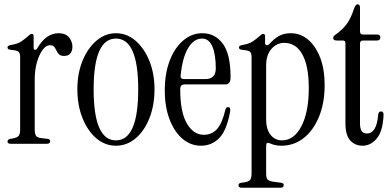

<svg xmlns="http://www.w3.org/2000/svg" viewBox="-20 -671 1824 896"><path d="M154 -446Q195 -516 253 -516Q286 -516 302 -496.5Q318 -477 318 -453Q318 -434 308.5 -422Q299 -410 279 -410Q263 -410 255.5 -417.5Q248 -425 243.5 -435Q239 -445 233 -452.5Q227 -460 213 -460Q195 -460 179 -438.5Q163 -417 152.5 -381Q142 -345 142 -299V-67Q142 -46 148.5 -37Q155 -28 176 -26L203 -23Q214 -21 214 -12Q214 0 199 0H30Q15 0 15 -11Q15 -20 28 -23L40 -25Q61 -29 67.5 -37.5Q74 -46 74 -67V-403Q74 -421 68.5 -427.5Q63 -434 49 -436L28 -439Q15 -440 15 -450Q15 -458 31 -461Q62 -466 78.5 -477Q95 -488 113 -504Q122 -513 128 -513Q137 -513 137 -501V-447Q137 -440 143 -438.5Q149 -437 154 -446Z M521 9Q470 9 429.5 -25.5Q389 -60 365 -120Q341 -180 341 -254Q341 -328 365 -387Q389 -446 430 -481Q471 -516 521 -516Q572 -516 612.5 -481Q653 -446 677 -387Q701 -328 701 -254Q701 -180 677.5 -120Q654 -60 613 -25.5Q572 9 521 9ZM521 -16Q625 -16 625 -254Q625 -491 521 -491Q417 -491 417 -254Q417 -16 521 -16Z M918 9Q870 9 832 -23Q794 -55 771.5 -113.5Q749 -172 749 -249Q749 -328 772 -388Q795 -448 835 -482Q875 -516 924 -516Q983 -516 1019.5 -467.5Q1056 -419 1056 -310Q1056 -277 1031 -277H841Q821 -277 821 -254Q821 -148 852 -95Q883 -42 931 -42Q969 -42 993 -69Q1017 -96 1032 -160Q1035 -171 1045 -171Q1057 -171 1054 -151Q1038 -62 1003 -26.5Q968 9 918 9ZM838 -302H939Q987 -302 987 -352Q987 -417 971 -454Q955 -491 923 -491Q884 -491 857.5 -446Q831 -401 823 -318Q821 -302 838 -302Z M1108 205Q1093 205 1093 194Q1093 183 1106 182L1120 180Q1141 177 1147.5 168Q1154 159 1154 138V-403Q1154 -421 1148.5 -427.5Q1143 -434 1129 -436L1108 -439Q1095 -440 1095 -450Q1095 -458 1111 -461Q1142 -466 1158.5 -477Q1175 -488 1193 -504Q1202 -513 1208 -513Q1217 -513 1217 -501V-470Q1217 -463 1223 -460.5Q1229 -458 1237 -466L1248 -477Q1268 -497 1289 -506.5Q1310 -516 1337 -516Q1383 -516 1418.5 -485.5Q1454 -455 1474.5 -401Q1495 -347 1495 -274Q1495 -191 1469 -127Q1443 -63 1397.5 -27Q1352 9 1293 9Q1263 9 1240 -2Q1222 -10 1222 9V138Q1222 159 1228.5 166.5Q1235 174 1256 177L1293 182Q1304 184 1304 193Q1304 205 1289 205ZM1296 -16Q1352 -16 1386.5 -82Q1421 -148 1421 -260Q1421 -363 1391 -417Q1361 -471 1306 -471Q1272 -471 1247 -443Q1222 -415 1222 -365V-113Q1222 -68 1242.5 -42Q1263 -16 1296 -16Z M1672 9Q1637 9 1614.5 -15.5Q1592 -40 1592 -96V-470Q1592 -482 1580 -482H1551Q1535 -482 1535 -494Q1535 -502 1544 -508Q1577 -531 1597 -557.5Q1617 -584 1632 -630Q1639 -651 1649 -651Q1660 -651 1660 -635V-524Q1660 -510 1674 -510H1739Q1755 -510 1755 -496Q1755 -482 1739 -482H1674Q1660 -482 1660 -468V-95Q1660 -73 1667 -60.5Q1674 -48 1693 -48Q1714 -48 1727.5 -69Q1741 -90 1745 -137Q1747 -151 1758 -151Q1770 -151 1770 -136Q1767 -59 1738.5 -25Q1710 9 1672 9Z"/></svg>

Font: Instrument Serif
Style: Regular
Weight: 400
Designer: Rodrigo Fuenzalida
Foundry: fragTYPE
Version: Version 1.000; ttfautohint (v1.8.4.7-5d5b);gftools[0.9.27]